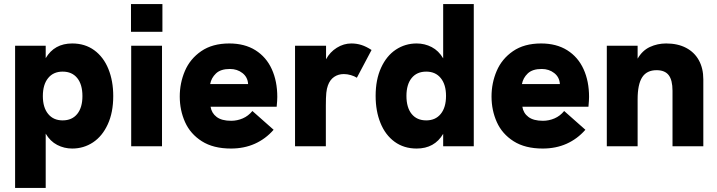

<svg xmlns="http://www.w3.org/2000/svg" viewBox="-20 -717 3516 941"><path d="M535 -246Q535 -166 508.2 -107.8Q481.5 -49.5 435.8 -19.2Q390 11 334 11Q294.5 11 260.2 -6.8Q226 -24.5 204 -62V204H54V-493H204V-432Q246.5 -504 334 -504Q396.5 -504 442 -470.8Q487.5 -437.5 511.2 -379Q535 -320.5 535 -246ZM287 -127Q333 -127 358.5 -158.5Q384 -190 384 -246Q384 -303 358.5 -334.5Q333 -366 287 -366Q241.5 -366 215.8 -334.2Q190 -302.5 190 -246Q190 -190.5 215.8 -158.8Q241.5 -127 287 -127Z M623 -493H774V0H623ZM622 -697H776V-561H622Z M861 -244Q861 -310 886.2 -369.2Q911.5 -428.5 966.2 -466.2Q1021 -504 1104 -504Q1179 -504 1232 -470.8Q1285 -437.5 1312 -378.2Q1339 -319 1339 -242Q1339 -225.5 1336 -194H1012Q1017 -162.5 1041.8 -143.8Q1066.5 -125 1113 -125Q1142.5 -125 1169.8 -136.8Q1197 -148.5 1217 -173L1321 -81Q1281.5 -36 1229 -12.5Q1176.5 11 1112 11Q1025.5 11 969.2 -24.8Q913 -60.5 887 -118.5Q861 -176.5 861 -244ZM1196 -305Q1194 -339 1168.2 -359Q1142.5 -379 1107 -379Q1061.5 -379 1038.5 -357Q1015.5 -335 1010 -305Z M1426 -493H1578V-426.5Q1597 -462 1630.8 -483Q1664.5 -504 1702 -504Q1728 -504 1751.5 -496.5Q1775 -489 1801 -472L1729 -336Q1717.5 -343.5 1699.8 -348.8Q1682 -354 1665 -354Q1638 -354 1617.5 -340Q1597 -326 1587 -298Q1581.5 -283.5 1579.2 -261.8Q1577 -240 1577 -199V0H1426Z M1821 -247Q1821 -327 1847.8 -385.2Q1874.5 -443.5 1920.2 -473.8Q1966 -504 2022 -504Q2061.5 -504 2095.8 -486.2Q2130 -468.5 2152 -431V-697H2302V0H2152V-61Q2109.5 11 2022 11Q1959.5 11 1914 -22.2Q1868.5 -55.5 1844.8 -114Q1821 -172.5 1821 -247ZM2069 -127Q2114.5 -127 2140.2 -158.8Q2166 -190.5 2166 -247Q2166 -302.5 2140.2 -334.2Q2114.5 -366 2069 -366Q2023 -366 1997.5 -334.5Q1972 -303 1972 -247Q1972 -190 1997.5 -158.5Q2023 -127 2069 -127Z M2389 -244Q2389 -310 2414.2 -369.2Q2439.5 -428.5 2494.2 -466.2Q2549 -504 2632 -504Q2707 -504 2760 -470.8Q2813 -437.5 2840 -378.2Q2867 -319 2867 -242Q2867 -225.5 2864 -194H2540Q2545 -162.5 2569.8 -143.8Q2594.5 -125 2641 -125Q2670.5 -125 2697.8 -136.8Q2725 -148.5 2745 -173L2849 -81Q2809.5 -36 2757 -12.5Q2704.5 11 2640 11Q2553.5 11 2497.2 -24.8Q2441 -60.5 2415 -118.5Q2389 -176.5 2389 -244ZM2724 -305Q2722 -339 2696.2 -359Q2670.5 -379 2635 -379Q2589.5 -379 2566.5 -357Q2543.5 -335 2538 -305Z M2954 -493H3105V-429.5Q3128 -469.5 3165.2 -486.8Q3202.5 -504 3245 -504Q3301.5 -504 3342.5 -482.5Q3383.5 -461 3405.2 -421.5Q3427 -382 3427 -328V0H3276V-272Q3276 -324.5 3257.2 -348.8Q3238.5 -373 3198 -373Q3150 -373 3127.5 -338.5Q3105 -304 3105 -230V0H2954Z"/></svg>

Font: HK Grotesk Black
Style: Regular
Weight: 900
Designer: Alfredo Marco Pradil
Foundry: Hanken Design Co.
Version: Version 3.001